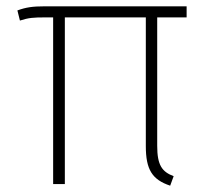

<svg xmlns="http://www.w3.org/2000/svg" viewBox="-20 -582 666 607"><path d="M570 -527V-562H120C84 -562 62 -559 35 -549L43 -517C71 -526 86 -527 123 -527H148V0H185V-527H441V-120C441 -46 461 -14 518 5L529 -25C492 -39 477 -60 477 -121V-527Z"/></svg>

Font: Glow Sans SC Normal ExtraLight
Style: Regular
Weight: 200
Designer: Ryoko NISHIZUKA (kana, bopomofo & ideographs); Paul D. Hunt (Latin, Greek & Cyrillic); Sandoll Communications, Soo-young
Version: Version 0.93